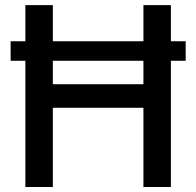

<svg xmlns="http://www.w3.org/2000/svg" viewBox="-20 -748 786 768"><path d="M81.5 0V-504.9H22.5V-583H81.5V-727.5H191.4V-583H553.7V-727.5H663.6V-583H722.7V-504.9H663.6V0H553.7V-316.9H191.4V0ZM191.4 -411.1H553.7V-504.9H191.4Z"/></svg>

Font: Inter Tight Medium
Style: Regular
Weight: 500
Designer: Rasmus Andersson
Foundry: rsms
Version: Version 3.004; ttfautohint (v1.8.4.7-5d5b)